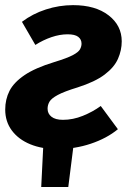

<svg xmlns="http://www.w3.org/2000/svg" viewBox="-25 -569 519 755"><path d="M137.1 166.3 148.4 -61.1 269.8 -41.9 243.5 166.3ZM262.3 -548.8Q350.1 -548.8 401.9 -508.8Q453.7 -468.9 453.7 -406.4Q453.7 -371.2 438.9 -337.7Q424.2 -304.3 386.5 -275.8Q348.9 -247.3 280.4 -225.4Q227.7 -209.3 202.4 -195.7Q177.1 -182.1 169.6 -169.2Q162.1 -156.3 162.1 -141.5Q162.1 -121.9 177.5 -109.9Q192.8 -97.8 222.6 -97.8Q262 -97.8 300.7 -113.5Q339.5 -129.1 371.2 -152.2L438.6 -60.9Q395.1 -25 332.1 -3.9Q269.2 17.2 200 17.2Q140.2 17.2 94 -1.7Q47.8 -20.7 21.6 -55.8Q-4.5 -90.9 -4.5 -138.2Q-4.5 -178.2 12.3 -211.5Q29.2 -244.8 71.2 -273.4Q113.2 -302 188.6 -325Q238.7 -340.3 261.3 -352.2Q283.8 -364.2 289.7 -375.3Q295.6 -386.5 295.6 -397.3Q295.6 -414.2 282.5 -424.2Q269.5 -434.1 240.7 -434.1Q210.2 -434.1 177.3 -422.9Q144.5 -411.7 114 -392.3L61.3 -483.2Q103 -514.9 155.4 -531.8Q207.7 -548.8 262.3 -548.8Z"/></svg>

Font: Fira Sans Variable
Style: Italic
Weight: 397
Italic angle: -8°
Designer: Carrois Corporate & Edenspiekermann AG
Foundry: Carrois Corporate GbR & Edenspiekermann AG
Version: Version 4.202